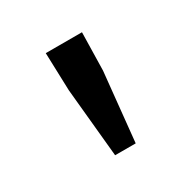

<svg xmlns="http://www.w3.org/2000/svg" viewBox="-75 -762 401 404"><g transform="rotate(-30 125.0 -560.5)"><path d="M83 -598 99 -431H149L166 -598L168 -690H80Z"/></g></svg>

Font: Cambridge Sans
Style: Regular
Weight: 400
Version: Version 2.020;PS 002.020;hotconv 1.0.88;makeotf.lib2.5.64775